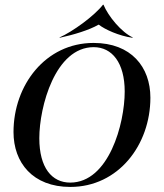

<svg xmlns="http://www.w3.org/2000/svg" viewBox="-20 -764 678 796"><path d="M271.5 11C470.5 11 603.5 -163 603.5 -359C603.5 -486 524 -586 368 -586C169 -586 36 -411.5 36 -216.5C36 -90 115.5 11 271.5 11ZM271 -7C195 -7 143 -68.5 143 -191C143 -321.5 209 -568.5 368.5 -568.5C444.5 -568.5 497 -504 497 -384.5C497 -251 431 -7 271 -7ZM390 -661.5H388C350.5 -639.5 284 -619.5 228 -607.5L226.5 -608.5C281 -633 370 -697 407 -744.5H409C428.5 -697 483.5 -630 531 -608.5L528.5 -607.5C474 -615 414.5 -642 390 -661.5Z"/></svg>

Font: Beautique Display Thin
Style: Bold
Weight: 500
Italic angle: -12°
Designer: Nhat-Quang Ngo
Version: Version 1.100;Glyphs 3.2.3 (3260)